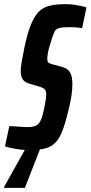

<svg xmlns="http://www.w3.org/2000/svg" viewBox="-52 -716 437 926"><path d="M88 8Q69 8 48 5.5Q27 3 7 -1Q-13 -5 -28 -10L-7 -108Q10 -107 26 -106Q42 -105 56 -104Q70 -103 79 -103Q104 -103 118 -108.5Q132 -114 140.5 -128.5Q149 -143 156 -170Q158 -179 160 -188.5Q162 -198 164 -208Q166 -218 167.5 -227.5Q169 -237 170 -245Q171 -253 171 -259Q171 -271 168.5 -277.5Q166 -284 160 -288.5Q154 -293 142 -297L88 -313Q67 -319 57.5 -333.5Q48 -348 48 -374Q48 -394 53.5 -422.5Q59 -451 66 -488Q80 -555 96.5 -596Q113 -637 134.5 -659Q156 -681 187.5 -688.5Q219 -696 263 -696Q289 -696 310.5 -692.5Q332 -689 346.5 -685.5Q361 -682 365 -680L344 -580Q340 -581 332 -582Q324 -583 312 -584Q300 -585 283 -585Q251 -585 234.5 -581Q218 -577 210.5 -562.5Q203 -548 194 -515Q190 -504 186.5 -492Q183 -480 180.5 -468.5Q178 -457 177 -447.5Q176 -438 176 -433Q176 -420 180.5 -415Q185 -410 197 -407L245 -394Q258 -391 270.5 -383Q283 -375 290 -358Q297 -341 297 -310Q297 -298 296 -284Q295 -270 292.5 -254Q290 -238 286 -218Q269 -142 253.5 -97Q238 -52 216.5 -29.5Q195 -7 164 0.5Q133 8 88 8ZM-32 190V185L81 -17H147V-12L68 190Z"/></svg>

Font: Saira UltraCondensed ExtraBold
Style: Italic
Weight: 800
Width: 1
Italic angle: -12°
Designer: Hector Gatti with collaboration of the Omnibus-Type team
Foundry: Omnibus-Type
Version: Version 1.101